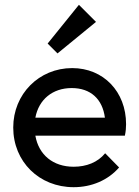

<svg xmlns="http://www.w3.org/2000/svg" viewBox="-20 -768 576 798"><path d="M286 10C361 10 429 -19 475 -72L417 -131C386 -93 339 -75 286 -75C201 -75 141 -124 127 -204H499C503 -223 504 -238 504 -252C504 -387 410 -485 280 -485C142 -485 35 -377 35 -238C35 -96 143 10 286 10ZM127 -279C141 -354 198 -402 278 -402C357 -402 406 -356 416 -279ZM178 -587 219 -546 379 -677 308 -748Z"/></svg>

Font: MV Cash
Style: Regular
Weight: 400
Designer: Rodrigo Fuenzalida
Foundry: fragTYPE
Version: Version 1.100;Glyphs 3.1.2 (3151)